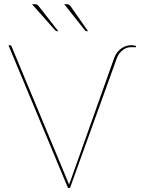

<svg xmlns="http://www.w3.org/2000/svg" viewBox="-20 -922 704 942"><path d="M21.5 0ZM21.5 -700H30.5Q35 -700 36.5 -695L310.5 -37Q313 -31.5 314.8 -26.5Q316.5 -21.5 318.5 -16Q320.5 -21.5 322.2 -26.5Q324 -31.5 326.5 -37L540 -637Q545.5 -652.5 554.8 -664.5Q564 -676.5 575 -684.2Q586 -692 598 -696Q610 -700 621 -700Q624 -700 628.8 -699.8Q633.5 -699.5 637.5 -699Q641.5 -698.5 644.5 -697.5Q647.5 -696.5 647.5 -695.5V-690.5H621Q600 -690.5 580.8 -675.2Q561.5 -660 552.5 -634.5L323.5 0H313.5ZM305 -901.5Q313.5 -901.5 318 -899.2Q322.5 -897 327 -890.5L412 -769H405Q399.5 -769 397 -773L295 -901.5ZM149 -901.5Q157.5 -901.5 161.5 -899.5Q165.5 -897.5 171 -890.5L266 -769H259Q255 -769 251 -773L137 -901.5Z"/></svg>

Font: Lato Hairline
Style: Regular
Weight: 100
Designer: Lukasz Dziedzic
Foundry: tyPoland Lukasz Dziedzic
Version: Version 2.007; 2014-02-27